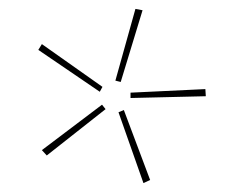

<svg xmlns="http://www.w3.org/2000/svg" viewBox="-20 -748 512 431"><path d="M239 -567 284 -728 300 -725 251 -564ZM66 -636 74 -649 210 -553 204 -542ZM273 -528V-540L441 -548L442 -532ZM74 -411 209 -513 217 -503 85 -399ZM246 -496 258 -501 317 -344 302 -337Z"/></svg>

Font: Ysabeau Thin
Style: Regular
Weight: 200
Designer: Christian Thalmann (Catharsis Fonts)
Version: Version 0.003